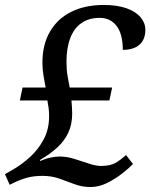

<svg xmlns="http://www.w3.org/2000/svg" viewBox="-22 -744 606 774"><path d="M343 10Q310 10 280 -1Q250 -12 218.5 -23.5Q187 -35 150 -35Q115 -35 88.5 -28Q62 -21 31 -6L17 1L-2 -42L33 -62Q67 -82 99.5 -111.5Q132 -141 154 -182Q176 -223 176 -276Q176 -293 174 -308.5Q172 -324 169 -339H58L69 -391H162Q158 -411 153.5 -438Q149 -465 149 -491Q149 -565 180 -617.5Q211 -670 266.5 -697Q322 -724 396 -724Q451 -724 488.5 -710.5Q526 -697 545 -674Q564 -651 564 -624Q564 -585 540.5 -564Q517 -543 473 -543Q473 -607 448 -639.5Q423 -672 380 -672Q337 -672 307 -651.5Q277 -631 261.5 -591Q246 -551 246 -496Q246 -463 250.5 -436.5Q255 -410 259 -391H430L419 -339H266Q267 -327 268 -313.5Q269 -300 269 -287Q269 -243 253.5 -209.5Q238 -176 209 -149.5Q180 -123 139 -99L140 -95Q163 -105 182.5 -109Q202 -113 219 -113Q247 -113 277.5 -103.5Q308 -94 336.5 -84.5Q365 -75 385 -75Q420 -75 441 -86Q462 -97 486 -119L514 -83Q499 -67 471 -45Q443 -23 410 -6.5Q377 10 343 10Z"/></svg>

Font: ET Text
Style: Italic
Weight: 470
Italic angle: -12°
Designer: Monotype Design Team
Foundry: Monotype Imaging Inc.
Version: Version 2.009